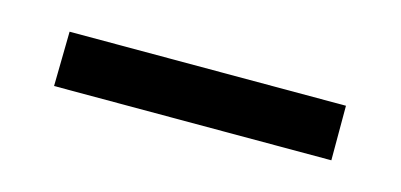

<svg xmlns="http://www.w3.org/2000/svg" viewBox="-26 -325 426 204"><g transform="rotate(15 187.0 -223.0)"><path d="M34 -193 35 -253H339V-193Z"/></g></svg>

Font: Ysabeau Office
Style: Regular
Weight: 400
Designer: Christian Thalmann (Catharsis Fonts)
Version: Version 2.001;gftools[0.9.30]; featfreeze: tnum,lnum,ss02